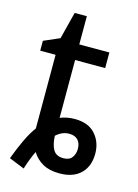

<svg xmlns="http://www.w3.org/2000/svg" viewBox="-107 -719 581 808"><g transform="rotate(15 183.0 -315.0)"><path d="M11 2Q29 -46 46.5 -83Q64 -120 84 -147Q84 -161 84 -175Q84 -189 84 -204V-468H17V-511L86 -541L116 -659H169V-536H300V-468H169V-216Q198 -228 233 -228Q292 -228 322.5 -193.5Q353 -159 353 -109Q353 -54 320.5 -22Q288 10 228 10Q184 10 155 -6.5Q126 -23 109 -51Q101 -35 93 -14.5Q85 6 78 29ZM228 -56Q254 -56 265.5 -72Q277 -88 277 -109Q277 -135 263.5 -148.5Q250 -162 226 -162Q195 -162 169 -138Q171 -98 184 -77Q197 -56 228 -56Z"/></g></svg>

Font: Noto Sans SemiCondensed
Style: Regular
Weight: 400
Width: 4
Designer: Monotype Design Team
Foundry: Monotype Imaging Inc.
Version: Version 2.013; ttfautohint (v1.8.4.7-5d5b)